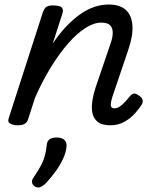

<svg xmlns="http://www.w3.org/2000/svg" viewBox="-20 -539 686 849"><path d="M468 15Q430 15 411 -1Q392 -17 388 -42.5Q384 -68 389 -97Q394 -126 403 -153L468 -344Q478 -371 478.5 -392.5Q479 -414 467.5 -426.5Q456 -439 428 -439Q395 -439 357.5 -415Q320 -391 281 -346.5Q242 -302 204.5 -241Q167 -180 135 -107L104 -11Q100 2 89.5 8.5Q79 15 56 15Q40 15 26 8Q12 1 19 -18L169 -483Q176 -503 185.5 -509Q195 -515 214 -515Q245 -515 253.5 -505.5Q262 -496 255 -476L213 -346Q241 -388 271 -420Q301 -452 332.5 -474.5Q364 -497 396 -508Q428 -519 460 -519Q510 -519 536 -495.5Q562 -472 565.5 -427Q569 -382 547 -318L476 -108Q471 -91 470 -80.5Q469 -70 473 -65Q477 -60 486 -60Q497 -60 508 -67Q519 -74 530.5 -86Q542 -98 554 -113Q562 -123 570.5 -125Q579 -127 592 -118Q608 -108 610.5 -98Q613 -88 607 -77Q598 -62 578.5 -39.5Q559 -17 531 -1Q503 15 468 15ZM135 286Q123 278 121.5 267.5Q120 257 129 245Q147 218 159 196.5Q171 175 177.5 152.5Q184 130 187 100Q189 83 200.5 76Q212 69 231 69Q254 69 265 80Q276 91 274 110Q272 135 259 163Q246 191 226.5 218Q207 245 184 270Q171 283 159 288Q147 293 135 286Z"/></svg>

Font: Playwrite IN
Style: Regular
Weight: 400
Designer: Veronika Burian, José Scaglione
Foundry: TypeTogether
Version: Version 1.002